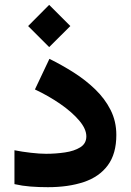

<svg xmlns="http://www.w3.org/2000/svg" viewBox="-20 -778 543 797"><path d="M184.1 -757.8 272 -669.9 184.1 -582.5 96.7 -669.9ZM171.4 -139.6Q211.4 -139.6 249.8 -145.3Q288.1 -150.9 313.2 -166.5Q338.4 -182.1 338.4 -211.9Q338.4 -242.7 308.8 -277.6Q279.3 -312.5 230.7 -346.2Q182.1 -379.9 125 -406.7L185.1 -533.7Q236.8 -508.3 286.4 -476.8Q335.9 -445.3 375.7 -406.7Q415.5 -368.2 439.2 -321.3Q462.9 -274.4 462.9 -217.8Q462.9 -139.6 427.5 -91.8Q392.1 -43.9 328.1 -22.5Q264.2 -1 178.7 -1Q139.6 -1 106 -3.7Q72.3 -6.3 40 -13.7V-154.3Q71.8 -147.9 108.2 -143.8Q144.5 -139.6 171.4 -139.6Z"/></svg>

Font: Vazirmatn UI FD ExtraBold
Style: Regular
Weight: 800
Designer: Saber Rastikerdar
Foundry: Saber Rastikerdar
Version: Version 33.003